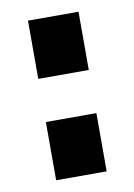

<svg xmlns="http://www.w3.org/2000/svg" viewBox="-61 -497 377 539"><g transform="rotate(-10 128.0 -227.5)"><path d="M200 0V-166H56V0ZM200 -289V-455H56V-289Z"/></g></svg>

Font: Sunflower
Style: Bold
Weight: 700
Designer: JIKJI
Foundry: JIKJI
Version: Version 1.00